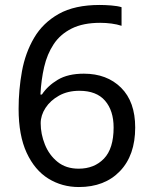

<svg xmlns="http://www.w3.org/2000/svg" viewBox="-20 -744 612 774"><path d="M55 -305Q55 -382 68.5 -456.5Q82 -531 117.5 -591.5Q153 -652 217 -688Q281 -724 382 -724Q403 -724 428.5 -722Q454 -720 470 -715V-640Q452 -646 429.5 -649Q407 -652 384 -652Q315 -652 269 -629Q223 -606 196.5 -566Q170 -526 158 -474Q146 -422 143 -363H149Q172 -398 213 -422.5Q254 -447 318 -447Q411 -447 468 -390.5Q525 -334 525 -230Q525 -118 463.5 -54Q402 10 298 10Q230 10 175 -24Q120 -58 87.5 -128Q55 -198 55 -305ZM297 -64Q360 -64 399 -104.5Q438 -145 438 -230Q438 -298 403.5 -338Q369 -378 300 -378Q253 -378 218 -358.5Q183 -339 163.5 -309Q144 -279 144 -247Q144 -204 161 -161.5Q178 -119 212 -91.5Q246 -64 297 -64Z"/></svg>

Font: Noto Sans Mandaic
Style: Regular
Weight: 400
Designer: Monotype Design Team
Foundry: Monotype Imaging Inc.
Version: Version 2.002; ttfautohint (v1.8.4.7-5d5b)